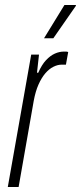

<svg xmlns="http://www.w3.org/2000/svg" viewBox="-20 -743 322 763"><path d="M11 0 104 -526H135L127 -454H132Q146 -486 163 -504Q180 -522 198 -530Q216 -538 234 -538Q239 -538 243 -538Q247 -538 251 -536L242 -486H224Q209 -486 192 -477.5Q175 -469 160 -451.5Q145 -434 133 -407Q121 -380 114 -342L54 0ZM155 -591 236 -723H282L281 -719L192 -591Z"/></svg>

Font: Archivo ExtraCondensed Thin
Style: Italic
Weight: 250
Width: 2
Italic angle: -10°
Designer: Hector Gatti
Foundry: Omnibus-Type
Version: Version 2.001